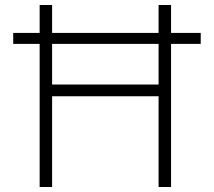

<svg xmlns="http://www.w3.org/2000/svg" viewBox="-20 -750 858 770"><path d="M33 -574V-618H785V-574ZM616 0V-730H666V0ZM139 0V-730H189V0ZM164 -364V-411H641V-364Z"/></svg>

Font: M PLUS 1 Light
Style: Regular
Weight: 300
Designer: Coji Morishita
Foundry: UNDERFOREST DESIGN
Version: Version 1.001